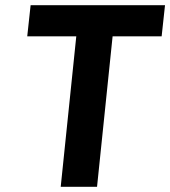

<svg xmlns="http://www.w3.org/2000/svg" viewBox="-20 -720 656 740"><path d="M414 -580 354 0H214L274 -580H85L98 -700H616L603 -580Z"/></svg>

Font: Quantico
Style: Bold Italic
Weight: 700
Italic angle: -12°
Designer: Matt Desmond
Foundry: MADtype
Version: Version 2.002